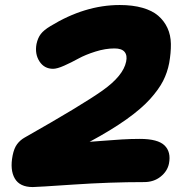

<svg xmlns="http://www.w3.org/2000/svg" viewBox="-20 -777 740 773"><path d="M111.8 -23.9Q59.6 -23.9 39.6 -58.3Q19.5 -92.8 30.8 -150.9Q36.6 -180.2 48.8 -196.5Q61 -212.9 79.1 -223.1Q310.1 -354 393.1 -412.8Q476.1 -471.7 487.8 -528.8Q493.2 -553.7 481.7 -567.9Q470.2 -582 440.9 -582Q404.3 -582 364 -569.3Q323.7 -556.6 295.4 -541Q267.1 -525.4 238.5 -512.7Q210 -500 193.8 -500Q158.2 -500 138.9 -529.8Q119.6 -559.6 127 -600.1Q132.3 -624.5 144.3 -640.1Q156.2 -655.8 183.1 -671.9Q321.8 -756.8 461.9 -756.8Q514.2 -756.8 553.5 -745.6Q592.8 -734.4 616.7 -713.9Q640.6 -693.4 654.1 -664.6Q667.5 -635.7 668 -600.1Q668.5 -564.5 661.1 -522.9Q653.8 -484.9 636.5 -450.9Q619.1 -417 584 -377.9Q548.8 -338.9 488.3 -295.9Q427.7 -252.9 340.8 -206.1Q356.9 -207 395 -210.2Q433.1 -213.4 470.5 -215.6Q507.8 -217.8 543 -217.8Q615.7 -217.8 642.6 -191.4Q669.4 -165 660.2 -118.2Q653.8 -87.4 626.5 -65.7Q599.1 -43.9 560.1 -43.9Q423.3 -43.9 275.4 -33.9Q127.4 -23.9 111.8 -23.9Z"/></svg>

Font: Shantell Sans Bouncy
Style: Italic
Weight: 800
Italic angle: -11.31°
Designer: Stephen Nixon, Anya Danilova, Shantell Martin
Foundry: Arrow Type
Version: Version 1.006;[9816181b4]